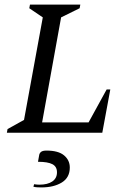

<svg xmlns="http://www.w3.org/2000/svg" viewBox="-20 -580 579 839"><path d="M10 0 13 -16 85 -56 167 -504 108 -544 111 -560H331L328 -544L247 -504L164 -45H367L446 -189H462L427 0ZM161 239Q153 239 143.5 238.5Q134 238 126 236L129 225Q136 226 141 226.5Q146 227 152 227Q188 227 208.5 213Q229 199 229 173Q229 148 209 137.5Q189 127 146 127L151 99Q152 90 159 84Q166 78 183 78Q235 78 260 99Q285 120 285 152Q285 196 250 217.5Q215 239 161 239Z"/></svg>

Font: Spectral SC
Style: Italic
Weight: 400
Italic angle: -10°
Designer: Jean-Baptiste Levee
Foundry: Production Type
Version: Version 2.001